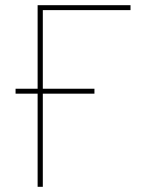

<svg xmlns="http://www.w3.org/2000/svg" viewBox="-20 -720 553 740"><path d="M125 0H145V-359H344V-378H145V-681H483V-700H125V-378H40V-359H125Z"/></svg>

Font: Fixel Display Thin
Style: Regular
Weight: 100
Designer: AlfaBravo + MacPaw
Foundry: Kyrylo Tkachov, Marchela Mozhyna, Serhii Makarenko, Maria Weinstein, Zakhar Kryvoshyya
Version: Version 1.211